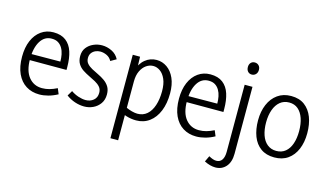

<svg xmlns="http://www.w3.org/2000/svg" viewBox="-110 -1165 3045 1780"><g transform="rotate(15 1412.0 -275.5)"><path d="M289 11Q216 11 161 -23.5Q106 -58 75.5 -124.5Q45 -191 45 -287Q45 -376 73 -441.5Q101 -507 152 -543.5Q203 -580 270 -580Q344 -580 389.5 -545Q435 -510 455 -447.5Q475 -385 475 -302V-274H86L87 -332L400 -334Q400 -369 393.5 -402Q387 -435 371.5 -461.5Q356 -488 331.5 -503.5Q307 -519 269 -519Q200 -519 161 -455.5Q122 -392 122 -284Q122 -171 170.5 -111.5Q219 -52 298 -52Q334 -52 368.5 -61.5Q403 -71 441 -90L463 -37Q419 -13 374.5 -1Q330 11 289 11Z M719 11Q675 11 630 -4Q585 -19 546 -48L576 -98Q609 -75 647 -62.5Q685 -50 718 -50Q761 -50 792 -75.5Q823 -101 823 -147Q823 -181 804 -203Q785 -225 755.5 -241Q726 -257 693.5 -272.5Q661 -288 631 -307.5Q601 -327 582.5 -357Q564 -387 564 -432Q564 -480 589 -512.5Q614 -545 653.5 -562.5Q693 -580 736 -580Q784 -580 829.5 -558Q875 -536 899 -490L845 -459Q828 -491 797 -505.5Q766 -520 735 -520Q710 -520 688 -510Q666 -500 652 -481Q638 -462 638 -433Q638 -401 656.5 -380Q675 -359 704.5 -343Q734 -327 767 -311.5Q800 -296 829.5 -275.5Q859 -255 877.5 -225.5Q896 -196 896 -151Q896 -99 870.5 -63Q845 -27 805 -8Q765 11 719 11Z M1032 232V-569H1102L1106 -421L1075 -420Q1102 -501 1150 -540.5Q1198 -580 1260 -580Q1315 -580 1360.5 -548Q1406 -516 1432.5 -456.5Q1459 -397 1459 -312Q1459 -216 1429.5 -143Q1400 -70 1345.5 -29.5Q1291 11 1218 11Q1170 11 1123 -3.5Q1076 -18 1040 -39L1103 -81Q1130 -68 1160.5 -60Q1191 -52 1214 -52Q1268 -52 1305.5 -84.5Q1343 -117 1362.5 -176Q1382 -235 1382 -311Q1382 -382 1362 -427.5Q1342 -473 1310.5 -495.5Q1279 -518 1244 -518Q1209 -518 1177.5 -496.5Q1146 -475 1126 -433.5Q1106 -392 1106 -332V232Z M1795 11Q1722 11 1667 -23.5Q1612 -58 1581.5 -124.5Q1551 -191 1551 -287Q1551 -376 1579 -441.5Q1607 -507 1658 -543.5Q1709 -580 1776 -580Q1850 -580 1895.5 -545Q1941 -510 1961 -447.5Q1981 -385 1981 -302V-274H1592L1593 -332L1906 -334Q1906 -369 1899.5 -402Q1893 -435 1877.5 -461.5Q1862 -488 1837.5 -503.5Q1813 -519 1775 -519Q1706 -519 1667 -455.5Q1628 -392 1628 -284Q1628 -171 1676.5 -111.5Q1725 -52 1804 -52Q1840 -52 1874.5 -61.5Q1909 -71 1947 -90L1969 -37Q1925 -13 1880.5 -1Q1836 11 1795 11Z M2041 242Q2017 242 1990 235Q1963 228 1934 213L1961 156Q1980 167 1998.5 173.5Q2017 180 2033 180Q2069 180 2087.5 152.5Q2106 125 2106 75V-569H2181V73Q2181 153 2142 197.5Q2103 242 2041 242ZM2144 -677Q2121 -677 2106.5 -693Q2092 -709 2092 -736Q2092 -762 2106.5 -777.5Q2121 -793 2144 -793Q2167 -793 2182.5 -777.5Q2198 -762 2198 -736Q2198 -709 2182.5 -693Q2167 -677 2144 -677Z M2705 -283Q2705 -353 2687 -405.5Q2669 -458 2634.5 -487.5Q2600 -517 2549 -517Q2498 -517 2462 -487.5Q2426 -458 2407 -405Q2388 -352 2388 -284Q2388 -215 2406 -162.5Q2424 -110 2460 -81Q2496 -52 2546 -52Q2598 -52 2633.5 -81Q2669 -110 2687 -162.5Q2705 -215 2705 -283ZM2783 -284Q2783 -197 2755 -130.5Q2727 -64 2674 -26.5Q2621 11 2544 11Q2466 11 2414 -26.5Q2362 -64 2336.5 -130.5Q2311 -197 2311 -283Q2311 -369 2339.5 -436Q2368 -503 2422 -541.5Q2476 -580 2551 -580Q2630 -580 2681 -541.5Q2732 -503 2757.5 -437Q2783 -371 2783 -284Z"/></g></svg>

Font: Yaldevi
Style: Regular
Weight: 400
Designer: Sol Matas, Rajitha Manaperi, Kosala Senevirathne
Foundry: Mooniak
Version: Version 1.100